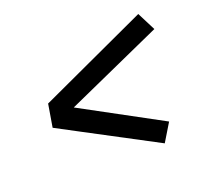

<svg xmlns="http://www.w3.org/2000/svg" viewBox="-82 -649 664 616"><g transform="rotate(-20 250.0 -340.5)"><path d="M383 -131 143 -258 62 -301 75 -379 445 -550 477 -487 148 -339 420 -192Z"/></g></svg>

Font: Iosevka Curly Slab Oblique
Style: Regular
Weight: 400
Italic angle: -9°
Monospace: yes
Designer: Belleve Invis
Foundry: Belleve Invis
Version: Version 11.1.0; ttfautohint (v1.8.3)